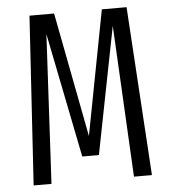

<svg xmlns="http://www.w3.org/2000/svg" viewBox="-51 -746 702 793"><g transform="rotate(-5 300.0 -350.0)"><path d="M56.5 0 100.5 -700H202.5L301 -187.5L301.5 -183.5L302.5 -187.5L400.5 -700H503L547 0H472.5L439.5 -628L336 -101.5H267L163.5 -618L130.5 0Z"/></g></svg>

Font: Trispace Condensed Light
Style: Regular
Weight: 300
Width: 3
Designer: Tyler Finck
Foundry: Etcetera Type Company
Version: Version 1.210; ttfautohint (v1.8.3)